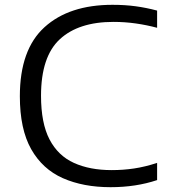

<svg xmlns="http://www.w3.org/2000/svg" viewBox="-20 -769 702 798"><path d="M439.5 9Q326 9 241.2 -28.5Q156.5 -66 109.5 -149.2Q62.5 -232.5 62.5 -369Q62.5 -563 165 -656Q267.5 -749 447.5 -749Q499 -749 543.5 -743Q588 -737 633 -725V-653.5Q590 -665 544.5 -671.5Q499 -678 451.5 -678Q306.5 -678 228.5 -605.8Q150.5 -533.5 150.5 -371Q150.5 -257 186 -189.2Q221.5 -121.5 287.5 -91.8Q353.5 -62 444 -62Q492.5 -62 537.5 -68.8Q582.5 -75.5 633 -92V-20.5Q545 9 439.5 9Z"/></svg>

Font: Encode Sans Expanded
Style: Regular
Weight: 400
Width: 7
Designer: Multiple Designers
Foundry: Impallari Type
Version: Version 3.000; ttfautohint (v1.8.3) -l 8 -r 50 -G 200 -x 14 